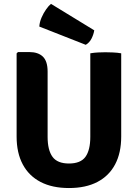

<svg xmlns="http://www.w3.org/2000/svg" viewBox="-20 -959 714 994"><path d="M607.5 -252Q607.5 -167.5 576 -108Q544.5 -48.5 484.2 -17Q424 14.5 337 14.5Q250.5 14.5 190 -17Q129.5 -48.5 97.8 -108Q66 -167.5 66 -252V-682.5L73 -689.5H131.5Q177.5 -689.5 202 -665.8Q226.5 -642 226.5 -588.5V-250.5Q226.5 -182 251.8 -147.2Q277 -112.5 337 -112.5Q397.5 -112.5 422.5 -147.2Q447.5 -182 447.5 -250.5V-683Q467.5 -686.5 488.8 -687.5Q510 -688.5 525.5 -688.5Q540 -688.5 564.2 -687.5Q588.5 -686.5 607.5 -683ZM244 -939Q232 -929.5 218.5 -910.2Q205 -891 195 -867.8Q185 -844.5 183.5 -821.5L424 -727Q443 -738 453.8 -759.2Q464.5 -780.5 468 -802Z"/></svg>

Font: Signika Light
Style: Bold
Weight: 700
Version: Version 2.003;gftools[0.9.32]